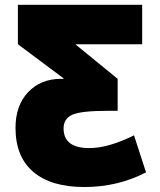

<svg xmlns="http://www.w3.org/2000/svg" viewBox="-20 -750 650 780"><path d="M43 -230.5Q43 -321.3 94.2 -375.5Q145.5 -429.7 227.5 -429.7H238.3V-431.6L52.7 -570.3V-730.5H557.6V-570.3H288.1V-568.4L458 -429.7V-299.8H418Q308.6 -299.8 273.4 -283.7Q238.3 -267.6 238.3 -228.5Q238.3 -148.4 342.8 -148.4Q419.9 -148.4 524.4 -200.2L573.2 -49.8Q458 9.8 322.8 9.8Q187.5 9.8 115.2 -51.8Q43 -113.3 43 -230.5Z"/></svg>

Font: GenEi M Gothic v2 Black
Style: Regular
Weight: 900
Version: Version 2.0